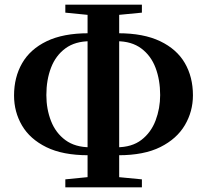

<svg xmlns="http://www.w3.org/2000/svg" viewBox="-20 -782 883 820"><path d="M357 -119Q248 -119 178 -153.5Q108 -188 74 -246Q40 -304 40 -374Q40 -452 74.5 -512Q109 -572 179.5 -606Q250 -640 358 -640H427V-606H365Q301 -606 259.5 -575.5Q218 -545 198 -493Q178 -441 178 -376Q178 -316 198 -265Q218 -214 259.5 -183.5Q301 -153 365 -153H427V-119ZM416 -119V-153H478Q543 -153 584 -184.5Q625 -216 644.5 -267.5Q664 -319 664 -376Q664 -440 644.5 -492Q625 -544 583.5 -575Q542 -606 478 -606H416V-640H485Q593 -640 664 -606Q735 -572 769.5 -512.5Q804 -453 804 -375Q804 -306 769.5 -247.5Q735 -189 665 -154Q595 -119 486 -119ZM259 18V-16L410 -31H430L586 -16V18ZM410 -713 259 -728V-762H586V-728L431 -713ZM354 18V-762H489V18Z"/></svg>

Font: Noto Serif TC ExtraBold
Style: Regular
Weight: 800
Designer: Ryoko NISHIZUKA 西塚涼子 (kana & ideographs); Frank Grießhammer (Latin, Greek & Cyrillic); Wenlong ZHANG 张文龙 (bopomofo); San
Foundry: Adobe
Version: Version 2.002-H1;hotconv 1.1.0;makeotfexe 2.6.0